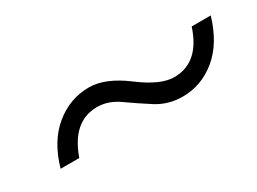

<svg xmlns="http://www.w3.org/2000/svg" viewBox="-25 -536 560 419"><g transform="rotate(-30 255.5 -326.0)"><path d="M499 -389Q481 -328 443 -297Q405 -266 358 -266Q322 -266 293 -284.5Q264 -303 238 -321.5Q212 -340 184 -340Q122 -340 95 -263H48Q65 -323 103.5 -354.5Q142 -386 190 -386Q231 -386 280 -349Q329 -312 363 -312Q426 -312 451 -389Z"/></g></svg>

Font: Elaine Sans Light
Style: Italic
Weight: 300
Italic angle: -13°
Designer: Wei Huang
Foundry: Wei Huang
Version: Version 2.001;December 24, 2019;FontCreator 12.0.0.2547 64-b